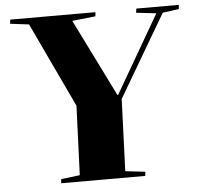

<svg xmlns="http://www.w3.org/2000/svg" viewBox="-52 -783 865 837"><g transform="rotate(-5 380.5 -365.0)"><path d="M460 -362H463L660 -702L572 -712L575 -730H761L759 -712L688 -702L477 -343L465 -28L552 -18L550 0H182L184 -18L266 -28L278 -331L103 -702L21 -712L23 -730H396L394 -712L292 -701Z"/></g></svg>

Font: Literata 72pt ExtraBold
Style: Italic
Weight: 800
Italic angle: -2°
Designer: Latin by Veronika Burian and Jose Scaglione. Greek by Irene Vlachou. Cyrillic by Vera Evstafieva
Foundry: TypeTogether
Version: Version 3.002